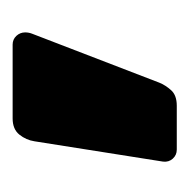

<svg xmlns="http://www.w3.org/2000/svg" viewBox="-18 -202 300 304"><g transform="rotate(-90 132.0 -50.0)"><path d="M47.1 79.9Q38.5 79.9 32.8 73.6Q27.1 67.3 28.1 58.3L60.3 -145.5Q62.3 -158.7 70.9 -169.4Q79.5 -180 96.5 -180H213.4Q221.6 -180 227.2 -174.1Q232.7 -168.1 232.7 -160.2Q232.7 -154.4 230.6 -149.1L153.2 52Q149.2 62 141.2 70.9Q133.2 79.9 116.6 79.9Z"/></g></svg>

Font: Rubik Light
Style: Regular
Weight: 300
Designer: Hubert and Fischer
Foundry: Hubert and Fischer
Version: Version 2.300;gftools[0.9.30]